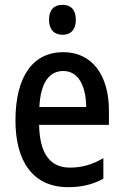

<svg xmlns="http://www.w3.org/2000/svg" viewBox="-20 -765 511 795"><path d="M239 -745C204 -745 183 -725 183 -683C183 -642 205 -621 239 -621C273 -621 294 -642 294 -683C294 -724 274 -745 239 -745ZM242 -549C116 -549 44 -448 44 -266C44 -99 115 10 262 10C318 10 364 -1 408 -25V-110C361 -83 319 -71 269 -71C187 -71 144 -130 142 -248H431V-308C431 -450 364 -549 242 -549ZM242 -471C306 -471 336 -407 337 -322H143C148 -423 184 -471 242 -471Z"/></svg>

Font: Noto Sans Gujarati UI Condensed Medium
Style: Regular
Weight: 500
Width: 3
Designer: Jelle Bosma - Monotype Design Team, Universal Thirst
Foundry: Monotype Imaging Inc.
Version: Version 2.106